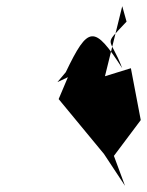

<svg xmlns="http://www.w3.org/2000/svg" viewBox="-20 -826 476 622"><path d="M349 -321 436 -437 404 -605 320 -579 376 -806 390 -756C312 -672 335 -713 376 -605C285 -746 266 -744 193 -592L166 -560L200 -576L170 -505L317 -327L385 -224Z"/></svg>

Font: Asimov Silicon
Style: Regular
Weight: 400
Designer: Google
Version: Version 2.000980; 2014